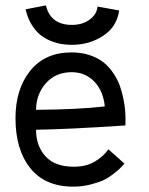

<svg xmlns="http://www.w3.org/2000/svg" viewBox="-20 -695 558 720"><path d="M250 -601.6Q289.1 -601.6 316.2 -621.6Q343.3 -641.6 345.7 -670.4L426.8 -655.8Q418.5 -594.7 366.9 -560.8Q315.4 -526.9 250 -526.9Q229.5 -526.9 210.2 -530Q190.9 -533.2 168.9 -542.2Q147 -551.3 129.6 -565.7Q112.3 -580.1 97.7 -604.2Q83 -628.4 76.2 -660.2L152.3 -674.8Q169.4 -601.6 250 -601.6ZM115.2 -283.2Q271 -284.2 373 -295.9Q367.2 -354.5 333.3 -389.4Q299.3 -424.3 249 -424.3Q189 -424.3 152.3 -383.1Q115.7 -341.8 115.2 -283.2ZM248.5 -498.5Q286.6 -498.5 317.6 -487.8Q348.6 -477.1 369.1 -460.4Q389.6 -443.8 405.3 -420.2Q420.9 -396.5 429.2 -373.8Q437.5 -351.1 442.6 -325.2Q447.8 -299.3 449.2 -281.2Q450.7 -263.2 450.7 -245.6Q450.7 -228.5 450.2 -224.6Q231.9 -210 115.2 -208.5Q115.2 -147.9 150.6 -108.9Q186 -69.8 256.8 -69.8Q303.7 -69.8 335.9 -89.4Q368.2 -108.9 386.7 -134.8L446.8 -81.5Q436 -69.8 429.9 -63.5Q423.8 -57.1 404.5 -42.2Q385.3 -27.3 366.7 -18.8Q348.1 -10.3 317.9 -2.7Q287.6 4.9 254.9 4.9Q148.9 4.9 93.5 -64.5Q38.1 -133.8 38.1 -252Q38.1 -360.8 93.3 -429.7Q148.4 -498.5 248.5 -498.5Z"/></svg>

Font: FantasqueSansM Nerd Font
Style: Regular
Weight: 400
Monospace: yes
Designer: Jany Belluz
Version: Version 1.8.0 ; ttfautohint (v1.8.2);Nerd Fonts 3.4.0